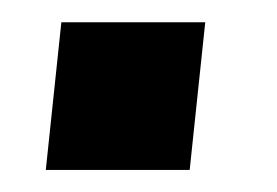

<svg xmlns="http://www.w3.org/2000/svg" viewBox="-20 -154 251 174"><path d="M21.5 0 35.6 -133.8H166L151.9 0Z"/></svg>

Font: Oswald
Style: Medium
Weight: 500
Designer: Vernon Adams
Foundry: Vernon Adams
Version: 3.0; ttfautohint (v0.94.23-7a4d-dirty) -l 8 -r 50 -G 150 -x 